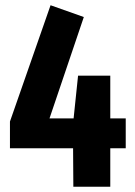

<svg xmlns="http://www.w3.org/2000/svg" viewBox="-20 -713 514 733"><path d="M460 -261V-147H401V0H260L259 -147H18V-249L173 -693L300 -648L169 -261H261L278 -424H401V-261Z"/></svg>

Font: Fira Sans Extra Condensed
Style: Bold
Weight: 700
Width: 1
Designer: Carrois Corporate & Edenspiekermann AG
Foundry: Carrois Corporate GbR & Edenspiekermann AG
Version: Version 4.203